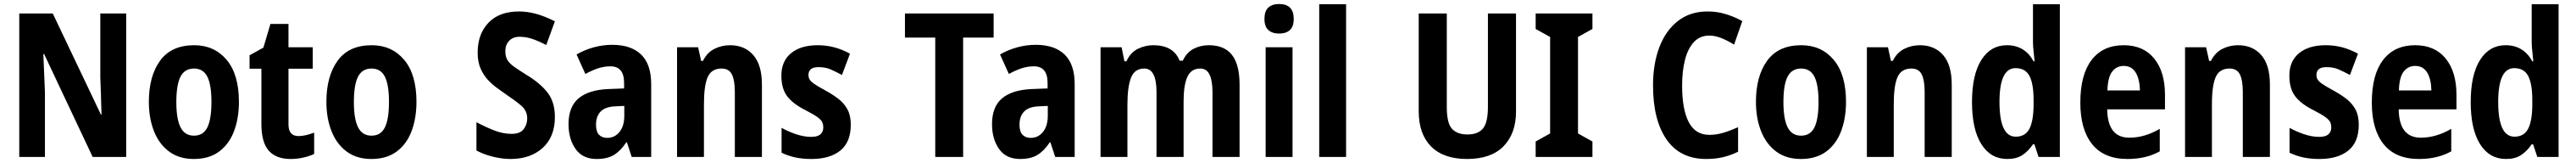

<svg xmlns="http://www.w3.org/2000/svg" viewBox="-20 -832 12839 811"><path d="M609 -51H442L200 -563H196Q199 -500 200.5 -456.5Q202 -413 204 -372V-51H76V-765H243L483 -262H486Q484 -326 483 -365.5Q482 -405 480 -448V-765H609Z M1171 -325Q1171 -245 1147 -180.5Q1123 -116 1073 -78.5Q1023 -41 946 -41Q873 -41 823 -78Q773 -115 747.5 -179.5Q722 -244 722 -325Q722 -453 778 -530Q834 -607 948 -607Q1048 -607 1109.5 -534.5Q1171 -462 1171 -325ZM859 -324Q859 -240 880 -198.5Q901 -157 947 -157Q993 -157 1013.5 -198Q1034 -239 1034 -325Q1034 -410 1013.5 -450.5Q993 -491 947 -491Q901 -491 880 -451Q859 -411 859 -324Z M1468 -155Q1486 -155 1505 -159.5Q1524 -164 1546 -172V-66Q1523 -55 1492 -48Q1461 -41 1428 -41Q1357 -41 1320 -82Q1283 -123 1283 -216V-490H1224V-557L1293 -595L1328 -713H1418V-597H1539V-490H1418V-213Q1418 -155 1468 -155Z M2056 -325Q2056 -245 2032 -180.5Q2008 -116 1958 -78.5Q1908 -41 1831 -41Q1758 -41 1708 -78Q1658 -115 1632.5 -179.5Q1607 -244 1607 -325Q1607 -453 1663 -530Q1719 -607 1833 -607Q1933 -607 1994.5 -534.5Q2056 -462 2056 -325ZM1744 -324Q1744 -240 1765 -198.5Q1786 -157 1832 -157Q1878 -157 1898.5 -198Q1919 -239 1919 -325Q1919 -410 1898.5 -450.5Q1878 -491 1832 -491Q1786 -491 1765 -451Q1744 -411 1744 -324Z M2746 -250Q2746 -151 2685 -96Q2624 -41 2525 -41Q2486 -41 2440.5 -51.5Q2395 -62 2355 -83V-224Q2398 -201 2442.5 -183.5Q2487 -166 2530 -166Q2572 -166 2590 -189Q2608 -212 2608 -243Q2608 -281 2578 -306.5Q2548 -332 2503 -362Q2485 -375 2461.5 -391.5Q2438 -408 2415 -431.5Q2392 -455 2376.5 -489Q2361 -523 2361 -570Q2361 -662 2414.5 -718.5Q2468 -775 2568 -775Q2608 -775 2651 -763.5Q2694 -752 2746 -726L2703 -608Q2660 -630 2630 -639.5Q2600 -649 2570 -649Q2537 -649 2518 -629Q2499 -609 2499 -577Q2499 -550 2510 -532.5Q2521 -515 2544 -499Q2567 -483 2602 -461Q2671 -420 2708.5 -372.5Q2746 -325 2746 -250Z M3032 -609Q3126 -609 3176 -560.5Q3226 -512 3226 -414V-51H3129L3105 -124H3102Q3074 -82 3041 -61.5Q3008 -41 2954 -41Q2884 -41 2849 -91Q2814 -141 2814 -214Q2814 -301 2864.5 -343Q2915 -385 3013 -389L3091 -392V-419Q3091 -502 3023 -502Q2992 -502 2962.5 -492.5Q2933 -483 2898 -464L2854 -561Q2894 -584 2939.5 -596.5Q2985 -609 3032 -609ZM3048 -303Q2997 -301 2974 -277Q2951 -253 2951 -212Q2951 -177 2966 -161.5Q2981 -146 3007 -146Q3044 -146 3068 -175.5Q3092 -205 3092 -256V-305Z M3619 -607Q3692 -607 3735 -558Q3778 -509 3778 -411V-51H3643V-374Q3643 -432 3628.5 -461.5Q3614 -491 3577 -491Q3527 -491 3508 -449Q3489 -407 3489 -313V-51H3355V-597H3460L3475 -529H3484Q3505 -571 3541.5 -589Q3578 -607 3619 -607Z M4221 -212Q4221 -125 4169 -83Q4117 -41 4025 -41Q3981 -41 3945.5 -48.5Q3910 -56 3876 -72V-196Q3908 -178 3947.5 -164.5Q3987 -151 4024 -151Q4055 -151 4069.5 -163.5Q4084 -176 4084 -199Q4084 -211 4079.5 -222.5Q4075 -234 4056.5 -248Q4038 -262 3995 -284Q3933 -315 3904 -353Q3875 -391 3875 -456Q3875 -528 3923.5 -567.5Q3972 -607 4056 -607Q4098 -607 4137 -597Q4176 -587 4217 -565L4177 -459Q4147 -475 4121 -486.5Q4095 -498 4060 -498Q4010 -498 4010 -459Q4010 -447 4015.5 -437Q4021 -427 4039 -414.5Q4057 -402 4096 -381Q4131 -362 4159.5 -340Q4188 -318 4204.5 -287.5Q4221 -257 4221 -212Z M4781 -51H4642V-645H4491V-765H4933V-645H4781Z M5143 -609Q5237 -609 5287 -560.5Q5337 -512 5337 -414V-51H5240L5216 -124H5213Q5185 -82 5152 -61.5Q5119 -41 5065 -41Q4995 -41 4960 -91Q4925 -141 4925 -214Q4925 -301 4975.5 -343Q5026 -385 5124 -389L5202 -392V-419Q5202 -502 5134 -502Q5103 -502 5073.5 -492.5Q5044 -483 5009 -464L4965 -561Q5005 -584 5050.5 -596.5Q5096 -609 5143 -609ZM5159 -303Q5108 -301 5085 -277Q5062 -253 5062 -212Q5062 -177 5077 -161.5Q5092 -146 5118 -146Q5155 -146 5179 -175.5Q5203 -205 5203 -256V-305Z M6006 -607Q6083 -607 6121 -559Q6159 -511 6159 -410V-51H6024V-373Q6024 -430 6009.5 -460.5Q5995 -491 5963 -491Q5918 -491 5899 -450Q5880 -409 5880 -328V-51H5745V-373Q5745 -491 5684 -491Q5636 -491 5618 -445.5Q5600 -400 5600 -311V-51H5466V-597H5571L5585 -527H5595Q5615 -571 5652 -589Q5689 -607 5729 -607Q5830 -607 5860 -530H5876Q5895 -571 5929.5 -589Q5964 -607 6006 -607Z M6356 -812Q6429 -812 6429 -738Q6429 -700 6410 -682.5Q6391 -665 6356 -665Q6322 -665 6302.5 -682.5Q6283 -700 6283 -738Q6283 -776 6302 -794Q6321 -812 6356 -812ZM6423 -597V-51H6289V-597Z M6690 -51H6556V-811H6690Z M7537 -277Q7537 -168 7475 -104.5Q7413 -41 7293 -41Q7176 -41 7114 -103Q7052 -165 7052 -279V-765H7192V-299Q7192 -219 7218 -191Q7244 -163 7295 -163Q7348 -163 7372.5 -193Q7397 -223 7397 -300V-765H7537Z M7918 -51H7635V-128L7707 -168V-648L7635 -688V-765H7918V-688L7846 -648V-168L7918 -128Z M8501 -655Q8454 -655 8424 -623Q8394 -591 8379.5 -535Q8365 -479 8365 -406Q8365 -288 8398 -224.5Q8431 -161 8501 -161Q8535 -161 8569 -171Q8603 -181 8644 -199V-77Q8607 -59 8569 -50Q8531 -41 8485 -41Q8355 -41 8287.5 -138Q8220 -235 8220 -407Q8220 -514 8251.5 -597Q8283 -680 8344 -727.5Q8405 -775 8492 -775Q8539 -775 8582 -762Q8625 -749 8665 -727L8624 -610Q8592 -630 8560.5 -642.5Q8529 -655 8501 -655Z M9182 -325Q9182 -245 9158 -180.5Q9134 -116 9084 -78.5Q9034 -41 8957 -41Q8884 -41 8834 -78Q8784 -115 8758.5 -179.5Q8733 -244 8733 -325Q8733 -453 8789 -530Q8845 -607 8959 -607Q9059 -607 9120.5 -534.5Q9182 -462 9182 -325ZM8870 -324Q8870 -240 8891 -198.5Q8912 -157 8958 -157Q9004 -157 9024.5 -198Q9045 -239 9045 -325Q9045 -410 9024.5 -450.5Q9004 -491 8958 -491Q8912 -491 8891 -451Q8870 -411 8870 -324Z M9550 -607Q9623 -607 9666 -558Q9709 -509 9709 -411V-51H9574V-374Q9574 -432 9559.5 -461.5Q9545 -491 9508 -491Q9458 -491 9439 -449Q9420 -407 9420 -313V-51H9286V-597H9391L9406 -529H9415Q9436 -571 9472.5 -589Q9509 -607 9550 -607Z M9986 -41Q9903 -41 9856.5 -115Q9810 -189 9810 -324Q9810 -460 9856.5 -533.5Q9903 -607 9984 -607Q10073 -607 10117 -527H10122Q10120 -553 10117 -577Q10114 -601 10114 -625V-811H10248V-51H10142L10121 -114H10114Q10090 -79 10060.5 -60Q10031 -41 9986 -41ZM10028 -152Q10075 -152 10095.5 -190Q10116 -228 10117 -307V-334Q10117 -415 10096.5 -454Q10076 -493 10027 -493Q9947 -493 9947 -325Q9947 -152 10028 -152Z M10566 -607Q10664 -607 10718 -541Q10772 -475 10772 -360V-288H10484Q10486 -147 10594 -147Q10671 -147 10746 -191V-79Q10678 -41 10585 -41Q10468 -41 10409 -114.5Q10350 -188 10350 -321Q10350 -461 10406.5 -534Q10463 -607 10566 -607ZM10566 -504Q10531 -504 10509 -476Q10487 -448 10485 -382H10647Q10646 -438 10626 -471Q10606 -504 10566 -504Z M11136 -607Q11209 -607 11252 -558Q11295 -509 11295 -411V-51H11160V-374Q11160 -432 11145.5 -461.5Q11131 -491 11094 -491Q11044 -491 11025 -449Q11006 -407 11006 -313V-51H10872V-597H10977L10992 -529H11001Q11022 -571 11058.5 -589Q11095 -607 11136 -607Z M11738 -212Q11738 -125 11686 -83Q11634 -41 11542 -41Q11498 -41 11462.5 -48.5Q11427 -56 11393 -72V-196Q11425 -178 11464.5 -164.5Q11504 -151 11541 -151Q11572 -151 11586.5 -163.5Q11601 -176 11601 -199Q11601 -211 11596.5 -222.5Q11592 -234 11573.5 -248Q11555 -262 11512 -284Q11450 -315 11421 -353Q11392 -391 11392 -456Q11392 -528 11440.5 -567.5Q11489 -607 11573 -607Q11615 -607 11654 -597Q11693 -587 11734 -565L11694 -459Q11664 -475 11638 -486.5Q11612 -498 11577 -498Q11527 -498 11527 -459Q11527 -447 11532.5 -437Q11538 -427 11556 -414.5Q11574 -402 11613 -381Q11648 -362 11676.5 -340Q11705 -318 11721.5 -287.5Q11738 -257 11738 -212Z M12019 -607Q12117 -607 12171 -541Q12225 -475 12225 -360V-288H11937Q11939 -147 12047 -147Q12124 -147 12199 -191V-79Q12131 -41 12038 -41Q11921 -41 11862 -114.5Q11803 -188 11803 -321Q11803 -461 11859.5 -534Q11916 -607 12019 -607ZM12019 -504Q11984 -504 11962 -476Q11940 -448 11938 -382H12100Q12099 -438 12079 -471Q12059 -504 12019 -504Z M12472 -41Q12389 -41 12342.5 -115Q12296 -189 12296 -324Q12296 -460 12342.5 -533.5Q12389 -607 12470 -607Q12559 -607 12603 -527H12608Q12606 -553 12603 -577Q12600 -601 12600 -625V-811H12734V-51H12628L12607 -114H12600Q12576 -79 12546.5 -60Q12517 -41 12472 -41ZM12514 -152Q12561 -152 12581.5 -190Q12602 -228 12603 -307V-334Q12603 -415 12582.5 -454Q12562 -493 12513 -493Q12433 -493 12433 -325Q12433 -152 12514 -152Z"/></svg>

Font: Noto Sans Tamil UI Condensed
Style: Bold
Weight: 700
Width: 3
Designer: Jelle Bosma - Monotype Design Team
Foundry: Monotype Imaging Inc.
Version: Version 2.004; ttfautohint (v1.8.4.7-5d5b)